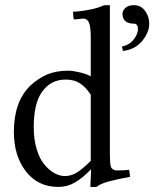

<svg xmlns="http://www.w3.org/2000/svg" viewBox="-20 -718 603 750"><path d="M502.9 -697.8Q530.3 -697.8 546.6 -675.8Q563 -653.8 563 -625Q563 -592.3 535.9 -558.6Q508.8 -524.9 460.4 -519L456.1 -536.1Q484.9 -542 502 -563.5Q519 -585 519 -605Q519 -614.3 514.9 -619.9Q510.7 -625.5 504.4 -625.5Q458.5 -625.5 458.5 -664.1Q458.5 -677.2 470.2 -687.5Q481.9 -697.8 502.9 -697.8ZM334.5 -89.4V-348.1Q314.5 -378.4 292 -392.8Q269.5 -407.2 236.3 -407.2Q176.8 -407.2 142.6 -356.9Q111.8 -312 111.8 -220.7Q111.8 -173.8 123 -136.2Q134.3 -98.6 152.6 -76.2Q170.9 -53.7 191.9 -42Q212.9 -30.3 233.9 -30.3Q257.8 -30.3 280 -43.9Q302.2 -57.6 334.5 -89.4ZM409.2 -697.8V-119.6Q409.2 -78.6 413.1 -66.9Q415 -60.5 421.6 -56.4Q428.2 -52.2 435.1 -52.2Q469.2 -52.2 484.4 -54.7L488.3 -27.3Q435.1 -17.6 403.3 -8.8Q371.6 0 356.9 12.2H333L335.9 -57.1Q303.7 -23.4 273.4 -5.6Q243.2 12.2 208 12.2Q128.4 12.2 81.3 -48.3Q34.2 -108.9 34.2 -203.1Q34.2 -319.3 96.7 -381.8Q128.9 -412.1 164.1 -427Q199.2 -441.9 247.1 -441.9Q263.7 -441.9 290.8 -435.5Q317.9 -429.2 334.5 -419.9V-572.8Q334.5 -614.3 327.4 -629.9Q320.3 -645.5 304.7 -645.5L272.5 -642.1Q267.1 -642.1 267.1 -647L265.1 -672.4Q290.5 -672.4 334.5 -681.2Q360.8 -686 387.2 -697.8Z"/></svg>

Font: Libertinage
Style: l
Weight: 400
Designer: OSP
Foundry: OSP
Version: Version 1.0; 2008; OFL relea